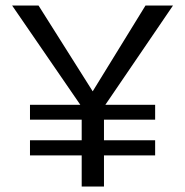

<svg xmlns="http://www.w3.org/2000/svg" viewBox="-20 -678 673 698"><path d="M363 -297H544V-243H358V-168H544V-113H358V0H277V-113H89V-168H277V-243H89V-297H272L24 -658H120L317 -346L509 -658H609Z"/></svg>

Font: Ysabeau Infant Medium
Style: Regular
Weight: 500
Designer: Christian Thalmann (Catharsis Fonts)
Version: Version 0.003